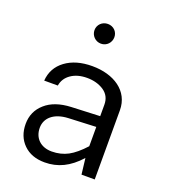

<svg xmlns="http://www.w3.org/2000/svg" viewBox="-134 -824 814 926"><g transform="rotate(20 272.5 -361.0)"><path d="M210 -676.8C210 -648.9 232.4 -625.5 261.2 -625.5C290.5 -625.5 312 -648.9 312 -676.8C312 -704.6 290.5 -726.6 261.2 -726.6C232.4 -726.6 210 -704.6 210 -676.8ZM457.5 -355C457.5 -454.1 371.1 -509.8 260.3 -509.8C204.1 -509.8 158.7 -496.6 123.5 -470.7C87.9 -444.3 68.8 -409.2 65.4 -364.7H135.3C139.2 -389.6 152.3 -410.2 174.3 -425.3C196.3 -440.4 223.6 -447.8 256.3 -447.8C289.1 -447.8 317.9 -439.9 341.8 -424.3C365.7 -408.2 377.9 -385.3 377.9 -355V-295.9L231.4 -289.6C175.3 -287.1 131.3 -272 100.1 -244.1C68.4 -216.3 52.7 -180.7 52.7 -138.2C52.7 -95.2 66.4 -60.5 93.3 -34.2C120.1 -7.8 156.2 5.4 201.7 5.4C268.6 5.4 325.7 -21.5 379.9 -82L389.6 0H457.5ZM123 -144C123 -194.3 163.6 -231 236.3 -234.4L377.9 -240.7V-141.6C350.1 -110.8 323.7 -88.9 299.3 -75.7C274.4 -62.5 246.6 -55.7 215.8 -55.7C158.7 -55.7 123 -91.3 123 -144Z"/></g></svg>

Font: Estedad Regular
Style: Regular
Weight: 400
Designer: Amin Abedi
Version: Version 7.3